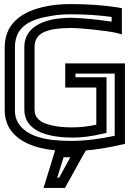

<svg xmlns="http://www.w3.org/2000/svg" viewBox="-20 -704 633 939"><path d="M526 -598C469 -607 373 -617 329 -617C185 -617 99 -567 99 -474V-168C99 -75 190 -45 259 -36C281 -33 306 -31 333 -31C379 -31 429 -37 481 -50L501 -54V-74V-301V-326H476H349V-344H541V-40C463 -23 392 -15 327 -15C207 -15 110 -35 69 -103C57 -122 53 -141 53 -166V-473C53 -578 134 -612 235 -627C264 -632 294 -634 327 -634C397 -634 463 -630 526 -621V-598ZM249 31V33L203 183L193 215H227H284H298L305 202L388 52L400 32C454 27 511 18 571 4L591 0V-20V-369V-394H566H324H299V-369V-301V-276H324H451V-94C409 -85 370 -81 333 -81C308 -81 286 -82 265 -85C202 -94 149 -112 149 -168V-474C149 -538 199 -567 329 -567C380 -567 504 -553 545 -544L576 -536V-568V-643V-664L554 -668C484 -679 407 -684 327 -684C292 -684 259 -682 228 -677C121 -660 3 -611 3 -473V-166C3 -134 11 -102 26 -77C68 -9 154 22 249 31ZM324 65 269 165H260L291 65H324Z"/></svg>

Font: Gamestation DisplayOutline
Style: Regular
Weight: 400
Designer: Jonas Hecksher
Foundry: Jonas Hecksher, Playtypeª, e-types AS
Version: Version 1.003